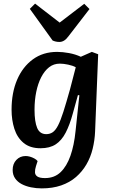

<svg xmlns="http://www.w3.org/2000/svg" viewBox="-20 -812 627 1062"><path d="M419 -285 411 -286 383 -185Q366 -122 343.5 -78.5Q321 -35 288 -13.5Q255 8 204 8Q146 8 110.5 -21.5Q75 -51 59.5 -99.5Q44 -148 44 -205Q44 -299 74.5 -370.5Q105 -442 161.5 -483.5Q218 -525 296 -525Q326 -525 361.5 -518.5Q397 -512 427 -498L488 -525L523 -512L506 -85Q504 -36 492.5 11Q481 58 458 97.5Q435 137 400.5 167Q366 197 318.5 213.5Q271 230 211 230Q180 230 151 224Q122 218 99.5 206Q77 194 63.5 174.5Q50 155 50 128Q50 94 70.5 72.5Q91 51 122 51Q133 51 145.5 54.5Q158 58 170 64.5Q182 71 188 79L179 107Q173 126 173.5 141Q174 156 187 164.5Q200 173 229 173Q281 173 315 140.5Q349 108 369.5 50Q390 -8 398 -88ZM236 -70Q256 -70 271.5 -80.5Q287 -91 301 -118Q315 -145 330.5 -193.5Q346 -242 367 -317L399 -440Q383 -449 357 -454.5Q331 -460 311 -460Q277 -460 251.5 -440Q226 -420 208 -385Q190 -350 180.5 -304Q171 -258 171 -205Q171 -139 185.5 -104.5Q200 -70 236 -70ZM145 -763 174 -792 310 -687 446 -791 475 -762 360 -613Q347 -595 334.5 -587.5Q322 -580 309 -580Q298 -580 289 -582Q280 -584 271 -588Z"/></svg>

Font: Literata 18pt SemiBold
Style: Italic
Weight: 600
Italic angle: -2°
Designer: Latin by Veronika Burian and Jose Scaglione. Greek by Irene Vlachou. Cyrillic by Vera Evstafieva
Foundry: TypeTogether
Version: Version 3.103;gftools[0.9.29]